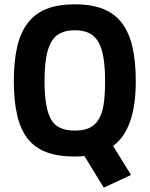

<svg xmlns="http://www.w3.org/2000/svg" viewBox="-20 -712 692 888"><path d="M326 12Q248 12 194 -8.5Q140 -29 107 -72Q74 -115 59 -181Q44 -247 44 -337Q44 -427 59 -493.5Q74 -560 107.5 -604.5Q141 -649 194.5 -670.5Q248 -692 326 -692Q404 -692 457.5 -670.5Q511 -649 544.5 -604.5Q578 -560 593 -493Q608 -426 608 -336Q608 -114 503 -37L586 97L460 156L370 9Q360 12 326 12ZM216 -160Q244 -108 326 -108Q367 -108 393.5 -120.5Q420 -133 436.5 -160Q453 -187 459.5 -230.5Q466 -274 466 -336Q466 -398 459 -442.5Q452 -487 436 -516Q420 -545 393 -558.5Q366 -572 326 -572Q286 -572 259 -558.5Q232 -545 216 -516Q200 -487 193 -442.5Q186 -398 186 -336Q186 -213 216 -160Z"/></svg>

Font: Sunflower
Style: Bold
Weight: 700
Designer: JIKJI
Foundry: JIKJI
Version: Version 1.00